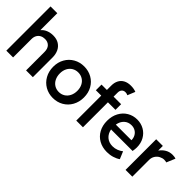

<svg xmlns="http://www.w3.org/2000/svg" viewBox="53 -1532 2309 2309"><g transform="rotate(45 1208.0 -377.0)"><path d="M59.1 -752H174.3V-466.3H177.2Q201.7 -496.6 241.7 -512.7Q281.7 -528.8 328.6 -528.8Q389.2 -528.8 429.9 -502.7Q470.7 -476.6 490.5 -433.1Q510.3 -389.6 510.3 -337.4V0H395V-313Q395 -369.1 366.5 -398.9Q337.9 -428.7 289.1 -428.7Q256.3 -428.7 230.5 -415.3Q204.6 -401.9 189.5 -375.7Q174.3 -349.6 174.3 -312V0H59.1Z M594.2 -262.2Q594.2 -339.4 628.7 -400.1Q663.1 -460.9 722.9 -494.9Q782.7 -528.8 856 -528.8Q930.2 -528.8 990 -494.9Q1049.8 -460.9 1083.7 -400.4Q1117.7 -339.8 1117.7 -262.2Q1117.7 -184.1 1083.5 -122.6Q1049.3 -61 989.5 -26.6Q929.7 7.8 856 7.8Q782.7 7.8 722.9 -26.6Q663.1 -61 628.7 -122.6Q594.2 -184.1 594.2 -262.2ZM1004.9 -262.2Q1004.9 -310.5 986.1 -347.9Q967.3 -385.3 933.3 -406Q899.4 -426.8 856.4 -426.8Q814 -426.8 780 -406.2Q746.1 -385.7 726.8 -348.4Q707.5 -311 707.5 -262.2Q707.5 -212.9 726.6 -174.6Q745.6 -136.2 779.5 -115.2Q813.5 -94.2 856 -94.2Q898.4 -94.2 932.4 -115.2Q966.3 -136.2 985.6 -174.6Q1004.9 -212.9 1004.9 -262.2Z M1157.2 -521H1248.5V-596.2Q1248.5 -645.5 1267.8 -683.1Q1287.1 -720.7 1325 -741.5Q1362.8 -762.2 1417.5 -762.2Q1468.3 -762.2 1506.8 -746.6L1467.3 -649.9Q1448.2 -660.2 1425.8 -660.2Q1397 -660.2 1379.6 -641.6Q1362.3 -623 1362.3 -588.4V-521H1490.7V-424.8H1362.3V0H1248.5V-424.8H1157.2Z M1511.7 -260.3Q1511.7 -339.8 1544.7 -400.9Q1577.6 -461.9 1634 -495.1Q1690.4 -528.3 1758.8 -528.3Q1824.2 -528.3 1877.4 -498Q1930.7 -467.8 1961.7 -412.8Q1992.7 -357.9 1992.7 -287.6Q1992.7 -258.3 1985.8 -220.7H1619.6Q1630.9 -160.2 1671.6 -124.8Q1712.4 -89.4 1774.4 -89.4Q1813.5 -89.4 1848.1 -103Q1882.8 -116.7 1907.7 -137.2L1947.3 -42.5Q1915 -19.5 1870.1 -5.9Q1825.2 7.8 1775.4 7.8Q1697.3 7.8 1637.5 -25.9Q1577.6 -59.6 1544.7 -120.4Q1511.7 -181.2 1511.7 -260.3ZM1884.8 -302.2Q1884.8 -338.9 1868.9 -368.2Q1853 -397.5 1824.5 -414.3Q1795.9 -431.2 1758.8 -431.2Q1703.6 -431.2 1666.3 -396.5Q1628.9 -361.8 1619.1 -302.2Z M2086.9 -521H2200.2V-444.3H2202.6Q2228.5 -481.4 2268.6 -505.1Q2308.6 -528.8 2360.4 -528.8Q2377.9 -528.8 2393.6 -526.1Q2409.2 -523.4 2416 -520L2369.6 -409.7Q2365.2 -411.6 2353.8 -413.6Q2342.3 -415.5 2329.6 -415.5Q2300.8 -415.5 2271 -400.1Q2241.2 -384.8 2221.7 -354.7Q2202.1 -324.7 2202.1 -284.2V0H2086.9Z"/></g></svg>

Font: Reddit Sans SemiBold
Style: Regular
Weight: 600
Designer: Stephen Hutchings
Foundry: Reddit
Version: Version 1.013